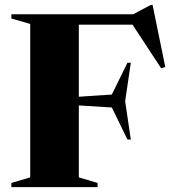

<svg xmlns="http://www.w3.org/2000/svg" viewBox="-20 -774 708 794"><path d="M521 -514.5 497.5 -355.5 521 -197H507L442.5 -329.5L306 -338V-40.5L383.5 -17.5V0H27V-17.5L105 -40.5V-675L27 -697.5V-715H531L603 -753.5H611L663.5 -497L646.5 -491.5L528 -672H306V-374L442.5 -383L507 -514.5Z"/></svg>

Font: Newsreader 72pt
Style: Bold
Weight: 700
Designer: Hugues Gentile
Foundry: Production Type
Version: Version 1.003; ttfautohint (v1.8.3)